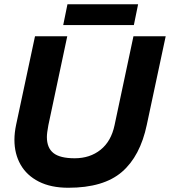

<svg xmlns="http://www.w3.org/2000/svg" viewBox="-20 -870 801 905"><path d="M298 -850H631L611 -752H278ZM48 -211Q48 -244 56 -282L145 -699H297L208 -280Q201 -243 201 -224Q201 -173 232 -148.5Q263 -124 332 -124Q404 -124 454 -164Q504 -204 520 -280L609 -699H761L672 -282Q641 -134 554.5 -59.5Q468 15 302 15Q220 15 163 -14Q106 -43 77 -94Q48 -145 48 -211Z"/></svg>

Font: Prompt Semibold
Style: Italic
Weight: 600
Italic angle: -12°
Designer: Katatrad Team
Foundry: CadsonDemak
Version: Version 1.000